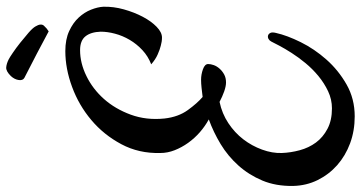

<svg xmlns="http://www.w3.org/2000/svg" viewBox="-318 -676 1146 609"><g transform="rotate(-90 254.5 -371.0)"><path d="M190.4 181.6Q144.5 181.6 105 167Q65.4 152.3 35.6 126Q5.9 99.6 -11.7 64Q-29.3 28.3 -30.3 -13.7Q-31.2 -68.4 -13.2 -111.3Q4.9 -154.3 34.7 -187.5Q64.5 -220.7 102.5 -243.7Q140.6 -266.6 180.7 -281.2Q159.2 -293 140.1 -309.6Q121.1 -326.2 106.4 -346.7Q91.8 -367.2 83 -389.6Q74.2 -412.1 74.2 -434.6Q72.3 -502.9 102.1 -558.6Q131.8 -614.3 178.7 -653.8Q225.6 -693.4 283.7 -714.8Q341.8 -736.3 397.5 -736.3Q434.6 -736.3 460.9 -724.1Q487.3 -711.9 503.9 -693.8Q520.5 -675.8 528.8 -654.8Q537.1 -633.8 538.1 -616.2Q539.1 -584 529.8 -550.8Q520.5 -517.6 506.3 -490.7Q492.2 -463.9 474.6 -446.8Q457 -429.7 440.4 -429.7Q427.7 -429.7 414.1 -433.6Q402.3 -436.5 386.7 -443.4Q371.1 -450.2 355.5 -463.9Q380.9 -473.6 400.4 -491.7Q419.9 -509.8 433.1 -532.2Q446.3 -554.7 452.6 -578.6Q459 -602.5 459 -624Q458 -655.3 444.3 -672.4Q430.7 -689.5 400.4 -689.5Q359.4 -689.5 318.4 -669.4Q277.3 -649.4 245.6 -613.8Q213.9 -578.1 195.8 -528.8Q177.7 -479.5 183.6 -421.9Q188.5 -377.9 210.4 -347.7Q232.4 -317.4 252 -300.8Q267.6 -302.7 281.2 -304.2Q294.9 -305.7 306.6 -305.7Q323.2 -305.7 339.8 -299.8Q356.4 -293.9 356.4 -283.2Q356.4 -275.4 353 -265.6Q349.6 -255.9 341.8 -247.1Q334 -238.3 323.2 -232.4Q312.5 -226.6 297.9 -226.6Q286.1 -226.6 269.5 -232.4Q252.9 -238.3 236.3 -247.1Q199.2 -239.3 168.9 -219.2Q138.7 -199.2 117.7 -171.9Q96.7 -144.5 85 -112.3Q73.2 -80.1 74.2 -49.8Q75.2 -21.5 83 7.3Q90.8 36.1 107.4 58.6Q124 81.1 150.9 95.2Q177.7 109.4 215.8 109.4Q244.1 109.4 270 97.2Q295.9 85 318.4 66.4Q340.8 47.9 359.4 25.4Q377.9 2.9 391.6 -18.6Q405.3 -40 414.6 -57.6Q423.8 -75.2 427.7 -83Q430.7 -88.9 436 -91.8Q441.4 -94.7 446.8 -93.3Q452.1 -91.8 455.1 -85.9Q458 -80.1 455.1 -68.4Q447.3 -33.2 425.8 10.3Q404.3 53.7 370.6 91.8Q336.9 129.9 291.5 155.8Q246.1 181.6 190.4 181.6ZM371.1 -916Q377 -913.1 392.1 -902.8Q407.2 -892.6 423.8 -879.4Q440.4 -866.2 455.6 -853Q470.7 -839.8 475.6 -831.1Q486.3 -813.5 478 -804.2Q469.7 -794.9 460 -789.1Q418 -811.5 390.1 -826.2Q362.3 -840.8 344.7 -849.6Q324.2 -860.4 312.5 -866.2Q303.7 -871.1 305.7 -884.3Q307.6 -897.5 318.4 -909.2Q334 -924.8 345.7 -923.8Q357.4 -922.9 371.1 -916Z"/></g></svg>

Font: Satisfy
Style: Regular
Weight: 400
Designer: Font Diner, Inc
Foundry: Font Diner, Inc
Version: Version 1.000